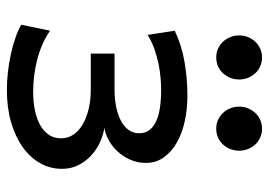

<svg xmlns="http://www.w3.org/2000/svg" viewBox="-131 -632 775 553"><g transform="rotate(90 256.5 -355.5)"><path d="M239.3 12.2Q214.4 12.2 188.2 9.3Q162.1 6.3 137.2 1Q112.3 -4.4 90.1 -12Q67.9 -19.5 51.3 -29.3L68.4 -112.3Q86.4 -99.6 107.7 -90.3Q128.9 -81.1 151.6 -75.2Q174.3 -69.3 197.8 -66.4Q221.2 -63.5 244.1 -63.5Q273.4 -63.5 297.9 -68.6Q322.3 -73.7 340.3 -83.7Q358.4 -93.8 368.4 -108.9Q378.4 -124 378.4 -144Q378.4 -163.6 367.9 -179.2Q357.4 -194.8 338.4 -206.1Q319.3 -217.3 293.5 -223.4Q267.6 -229.5 236.8 -229.5H134.3V-297.9H236.8Q264.2 -297.9 287.4 -302.5Q310.5 -307.1 327.6 -316.2Q344.7 -325.2 354.2 -338.4Q363.8 -351.6 363.8 -368.7Q363.8 -386.2 354.7 -398.2Q345.7 -410.2 329.3 -417.7Q313 -425.3 290 -428.7Q267.1 -432.1 239.3 -432.1Q223.1 -432.1 203.4 -430.4Q183.6 -428.7 162.6 -424.3Q141.6 -419.9 120.4 -412.4Q99.1 -404.8 80.6 -393.1L68.4 -471.2Q108.4 -490.7 157.2 -499.3Q206.1 -507.8 256.3 -507.8Q293.9 -507.8 328.9 -500.2Q363.8 -492.7 390.4 -477.5Q417 -462.4 433.1 -439.9Q449.2 -417.5 449.2 -388.2Q449.2 -363.8 439.9 -343Q430.7 -322.3 416 -306.4Q401.4 -290.5 382.8 -280.8Q365.2 -271 347.7 -268.6Q365.2 -266.1 385.7 -257.8Q406.7 -249 424.6 -233.6Q442.4 -218.3 454.3 -196.3Q466.3 -174.3 466.3 -146.5Q466.3 -112.8 450 -83.7Q433.6 -54.7 403.8 -33.4Q374 -12.2 332.3 0Q290.5 12.2 239.3 12.2ZM82 -656.7Q82 -670.4 86.9 -682.4Q91.8 -694.3 100.3 -703.4Q108.9 -712.4 120.4 -717.5Q131.8 -722.7 145.5 -722.7Q159.2 -722.7 170.9 -717.5Q182.6 -712.4 190.9 -703.4Q199.2 -694.3 204.1 -682.4Q209 -670.4 209 -656.7Q209 -643.1 204.1 -631.1Q199.2 -619.1 190.9 -610.1Q182.6 -601.1 170.9 -595.9Q159.2 -590.8 145.5 -590.8Q131.8 -590.8 120.4 -595.9Q108.9 -601.1 100.3 -610.1Q91.8 -619.1 86.9 -631.1Q82 -643.1 82 -656.7ZM287.1 -656.7Q287.1 -670.4 292 -682.4Q296.9 -694.3 305.4 -703.4Q314 -712.4 325.4 -717.5Q336.9 -722.7 350.6 -722.7Q364.3 -722.7 376 -717.5Q387.7 -712.4 396 -703.4Q404.3 -694.3 409.2 -682.4Q414.1 -670.4 414.1 -656.7Q414.1 -643.1 409.2 -631.1Q404.3 -619.1 396 -610.1Q387.7 -601.1 376 -595.9Q364.3 -590.8 350.6 -590.8Q336.9 -590.8 325.4 -595.9Q314 -601.1 305.4 -610.1Q296.9 -619.1 292 -631.1Q287.1 -643.1 287.1 -656.7Z"/></g></svg>

Font: Andika
Style: Regular
Weight: 400
Designer: Victor Gaultney, Annie Olsen, Julie Remington, Don Collingsworth, Eric Hays
Foundry: SIL International
Version: Version 1.001